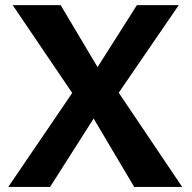

<svg xmlns="http://www.w3.org/2000/svg" viewBox="-20 -742 762 762"><path d="M30.3 -721.7H220.7L367.2 -475.6L523.4 -721.7H689.5L451.2 -374L703.1 0H512.7L351.6 -271.5L178.7 0H12.7L266.6 -373Z"/></svg>

Font: FreeUniversal
Style: Bold
Weight: 700
Version: Version 1.001 March 22, 2017